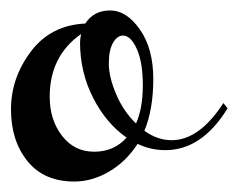

<svg xmlns="http://www.w3.org/2000/svg" viewBox="-20 -307 455 367"><path d="M240 -71Q253 -100 253 -144Q253 -188 241.5 -213.5Q230 -239 215 -239Q204 -239 196 -225Q188 -211 188 -185.5Q188 -160 202 -127Q216 -94 240 -71ZM75 -122Q75 -78 98.5 -47.5Q122 -17 160 -17Q198 -17 222 -44Q183 -71 158 -120Q133 -169 133 -226Q133 -232 135 -242Q75 -200 75 -122ZM122 40Q64 40 32.5 1Q1 -38 1 -98Q1 -158 39 -208.5Q77 -259 143 -262Q159 -287 190.5 -287Q222 -287 247.5 -250.5Q273 -214 273 -156Q273 -98 256 -57Q281 -39 308 -39Q361 -39 407 -110L415 -100Q366 -20 296 -20Q268 -20 243 -32Q221 2 188.5 21Q156 40 122 40Z"/></svg>

Font: Mr Bedfort
Style: Regular
Weight: 400
Designer: Alejandro Paul
Foundry: Alejandro Paul
Version: Version 1.000